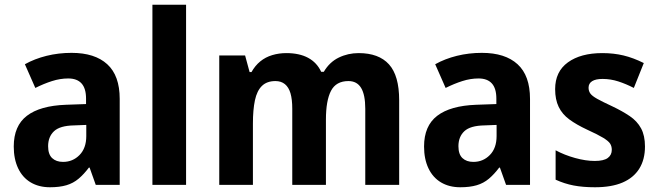

<svg xmlns="http://www.w3.org/2000/svg" viewBox="-20 -780 2776 810"><path d="M282 -557Q380 -557 432.5 -509Q485 -461 485 -363V0H384L358 -73H355Q334 -45 311.5 -26Q289 -7 260 1.5Q231 10 191 10Q144 10 109.5 -10.5Q75 -31 56.5 -70Q38 -109 38 -162Q38 -249 93.5 -291.5Q149 -334 258 -338L343 -341V-364Q343 -407 324 -428Q305 -449 268 -449Q234 -449 199.5 -438Q165 -427 129 -409L85 -509Q126 -532 176.5 -544.5Q227 -557 282 -557ZM293 -251Q233 -250 208 -226.5Q183 -203 183 -163Q183 -129 200 -113Q217 -97 246 -97Q287 -97 315.5 -126Q344 -155 344 -206V-253Z M765 0H623V-760H765Z M1493 -556Q1578 -556 1621 -508.5Q1664 -461 1664 -357V0H1521V-321Q1521 -380 1503.5 -409Q1486 -438 1450 -438Q1398 -438 1376.5 -397Q1355 -356 1355 -275V0H1213V-321Q1213 -361 1205.5 -386.5Q1198 -412 1182 -425Q1166 -438 1142 -438Q1106 -438 1085 -417.5Q1064 -397 1055.5 -357Q1047 -317 1047 -259V0H905V-546H1014L1033 -476H1041Q1056 -503 1078 -521Q1100 -539 1128.5 -547.5Q1157 -556 1188 -556Q1243 -556 1280 -536Q1317 -516 1335 -477H1346Q1370 -518 1409 -537Q1448 -556 1493 -556Z M2013 -557Q2111 -557 2163.5 -509Q2216 -461 2216 -363V0H2115L2089 -73H2086Q2065 -45 2042.5 -26Q2020 -7 1991 1.5Q1962 10 1922 10Q1875 10 1840.5 -10.5Q1806 -31 1787.5 -70Q1769 -109 1769 -162Q1769 -249 1824.5 -291.5Q1880 -334 1989 -338L2074 -341V-364Q2074 -407 2055 -428Q2036 -449 1999 -449Q1965 -449 1930.5 -438Q1896 -427 1860 -409L1816 -509Q1857 -532 1907.5 -544.5Q1958 -557 2013 -557ZM2024 -251Q1964 -250 1939 -226.5Q1914 -203 1914 -163Q1914 -129 1931 -113Q1948 -97 1977 -97Q2018 -97 2046.5 -126Q2075 -155 2075 -206V-253Z M2701 -162Q2701 -107 2677 -68.5Q2653 -30 2606.5 -10Q2560 10 2490 10Q2439 10 2400 2.5Q2361 -5 2324 -22V-146Q2361 -126 2406 -113.5Q2451 -101 2489 -101Q2527 -101 2544 -113.5Q2561 -126 2561 -148Q2561 -163 2554 -174Q2547 -185 2525 -198.5Q2503 -212 2457 -233Q2412 -254 2382 -276Q2352 -298 2337 -329Q2322 -360 2322 -404Q2322 -478 2376 -517Q2430 -556 2521 -556Q2569 -556 2610.5 -546Q2652 -536 2696 -514L2654 -409Q2621 -426 2588.5 -436.5Q2556 -447 2522 -447Q2493 -447 2478 -437.5Q2463 -428 2463 -410Q2463 -396 2470.5 -385.5Q2478 -375 2499.5 -363Q2521 -351 2564 -331Q2606 -311 2637 -290Q2668 -269 2684.5 -238.5Q2701 -208 2701 -162Z"/></svg>

Font: Noto Sans SemiCondensed
Style: Regular
Weight: 400
Width: 4
Version: Version 2.013